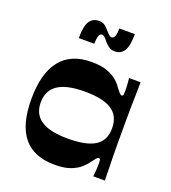

<svg xmlns="http://www.w3.org/2000/svg" viewBox="-130 -796 808 905"><g transform="rotate(20 273.5 -343.5)"><path d="M246 11Q142 11 90 -52Q38 -115 38 -243Q38 -371 90 -437.5Q142 -504 246 -504Q294 -504 324 -493Q354 -482 373 -466Q392 -450 402 -434Q415 -417 421 -410.5Q427 -404 432 -404Q439 -404 440 -411Q441 -418 441 -434Q441 -444 440 -460.5Q439 -477 437 -493H495Q495 -464 494 -431.5Q493 -399 492.5 -366Q492 -333 492 -302Q492 -271 492 -243Q492 -217 492 -186.5Q492 -156 492.5 -124Q493 -92 494 -60.5Q495 -29 495 0H437Q439 -17 440 -33Q441 -49 441 -60Q441 -76 440 -83Q439 -90 432 -90Q427 -90 421 -83Q415 -76 402 -59Q392 -44 373 -27.5Q354 -11 324 0Q294 11 246 11ZM263 -126Q356 -126 399.5 -154Q443 -182 443 -243Q443 -304 399.5 -333Q356 -362 263 -362Q173 -362 129 -332.5Q85 -303 85 -243Q85 -184 129 -155Q173 -126 263 -126ZM330 -588Q310 -588 297.5 -598.5Q285 -609 276 -619Q270 -628 262.5 -635Q255 -642 248 -642Q238 -642 233 -629Q228 -616 228 -589H150Q150 -650 166 -674Q182 -698 212 -698Q232 -698 244 -688Q256 -678 265 -667Q272 -659 279 -652Q286 -645 293 -645Q304 -645 309 -658Q314 -671 314 -697H392Q392 -637 376 -612.5Q360 -588 330 -588Z"/></g></svg>

Font: Ojuju
Style: Bold
Weight: 700
Designer: Chisaokwu Joboson, Mirko Velimirovic
Foundry: Udi Foundry
Version: Version 1.000